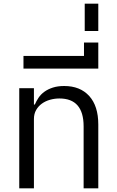

<svg xmlns="http://www.w3.org/2000/svg" viewBox="-20 -1027 636 1047"><path d="M85 -546H165V-457H170Q178 -476 190.5 -494.5Q203 -513 222.5 -527Q242 -541 268.5 -549.5Q295 -558 330 -558Q417 -558 466.5 -503.5Q516 -449 516 -348V0H436V-338Q436 -490 304 -490Q278 -490 253 -483Q228 -476 208.5 -462Q189 -448 177 -427Q165 -406 165 -378V0H85Z M108 -722H438V-795H516V-653H108Z M442 -1007H516V-858H442Z"/></svg>

Font: IBM Plex Sans Thai
Style: Regular
Weight: 400
Designer: Mike Abbink, Paul van der Laan, Pieter van Rosmalen, Ben Mitchell, Mark Frömberg
Foundry: Bold Monday
Version: Version 1.1